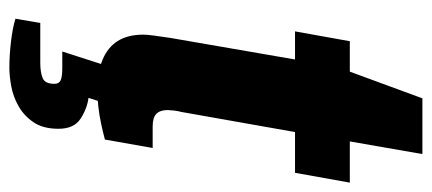

<svg xmlns="http://www.w3.org/2000/svg" viewBox="-276 -446 922 410"><g transform="rotate(90 185.0 -241.0)"><path d="M175 12Q134 12 107.5 1Q81 -10 67.5 -31.5Q54 -53 54 -86Q54 -95 56 -109Q58 -123 61 -144L107 -410H47L68 -527H133L190 -682H309L282 -527H370L349 -410H262L219 -167Q217 -160 216 -151Q215 -142 215 -138Q215 -122 223 -114Q231 -106 250 -106H296L278 -4Q263 0 244.5 4Q226 8 208 10Q190 12 175 12ZM125 200Q98 200 68.5 196.5Q39 193 20 187L29 134H114Q134 134 146.5 129Q159 124 159 104Q159 94 151.5 90.5Q144 87 125 87H90L127 -28H208L189 31Q212 34 233.5 48Q255 62 255 95Q255 128 241 148.5Q227 169 206.5 180.5Q186 192 164 196Q142 200 125 200Z"/></g></svg>

Font: Archivo SemiCondensed ExtraBold
Style: Italic
Weight: 800
Width: 4
Italic angle: -10°
Designer: Hector Gatti
Foundry: Omnibus-Type
Version: Version 2.001